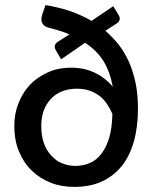

<svg xmlns="http://www.w3.org/2000/svg" viewBox="-20 -732 608 759"><path d="M277.3 -76.2Q309.6 -76.2 335.9 -87.9Q360.8 -98.1 381.3 -125Q401.4 -151.4 412.1 -189Q422.9 -226.1 424.3 -281.7Q417.5 -298.3 403.8 -319.8Q390.6 -339.4 374.5 -352.1Q356 -365.7 334.5 -373.5Q312.5 -381.3 283.7 -381.3Q250 -381.3 223.1 -370.1Q197.3 -359.4 179.2 -338.9Q160.2 -317.4 151.9 -292Q143.1 -264.6 143.1 -234.4Q143.1 -195.8 153.3 -166.5Q163.1 -138.2 182.6 -117.2Q203.1 -94.7 225.6 -86.4Q250 -76.2 277.3 -76.2ZM439.9 -638.2 396.5 -610.4Q424.8 -585.9 449.7 -554.7Q471.7 -526.9 490.7 -485.4Q506.3 -449.7 516.6 -401.4Q525.4 -356 525.4 -303.2Q525.4 -230.5 509.3 -172.9Q492.2 -114.3 461.4 -75.7Q429.2 -36.1 382.8 -14.6Q336.4 6.8 274.4 6.8Q221.7 6.8 181.2 -9.3Q137.7 -26.4 105.5 -57.6Q73.7 -87.9 55.2 -133.3Q36.6 -176.3 36.6 -234.9Q36.6 -282.2 52.7 -323.2Q69.3 -365.7 97.7 -396Q125.5 -425.8 168.9 -445.8Q209 -464.4 262.7 -464.4Q312 -464.4 353 -445.3Q395 -425.8 425.8 -389.2Q414.6 -449.2 388.7 -491.2Q362.8 -532.2 316.4 -563L221.7 -497.6L201.7 -531.7Q194.8 -542.5 196.8 -551.8Q198.7 -561 210.4 -567.9L254.4 -596.2Q234.9 -604.5 214.4 -610.8Q185.1 -619.6 168.9 -623.5Q161.1 -626 156.7 -629.9Q150.9 -633.3 147 -640.6Q143.6 -646 143.6 -655.3Q143.1 -662.6 147 -674.3L159.7 -711.9Q208 -704.1 254.9 -689Q304.7 -671.4 341.8 -649.4L427.7 -707.5L448.7 -672.9Q455.1 -663.1 452.6 -653.3Q450.7 -645 439.9 -638.2Z"/></svg>

Font: Lato-SemiBold
Style: Regular
Weight: 500
Designer: Lukasz Dziedzic with Adam Twardoch and Botio Nikoltchev
Foundry: tyPoland Lukasz Dziedzic
Version: ""